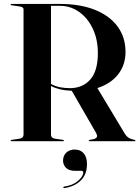

<svg xmlns="http://www.w3.org/2000/svg" viewBox="-20 -720 711 979"><path d="M620 -455.5Q620 -388.5 581.8 -340.2Q543.5 -292 476.5 -271L616 -39Q626.5 -22.5 638.2 -16.2Q650 -10 665 -7Q671 -5.5 671 -3Q671 0 666 0H436.5Q432 0 432 -3Q432 -5 438 -7L459 -11Q471.5 -15 474.2 -22.5Q477 -30 468 -45.5L346 -257Q311.5 -258.5 285.8 -264.8Q260 -271 240 -281.5V-33.5Q240 -16.5 259.5 -13L300 -7Q306 -6 306 -3Q306 0 301 0H39Q34 0 34 -3Q34 -6 40 -7L80.5 -13Q100 -16.5 100 -33.5V-673Q100 -684 80.5 -687L40 -693Q34 -694 34 -697Q34 -700 39 -700H283.5Q389 -700 464.2 -669.8Q539.5 -639.5 579.8 -584.5Q620 -529.5 620 -455.5ZM240 -690.5V-292Q261.5 -280 285.5 -275.2Q309.5 -270.5 336.5 -270.5Q401 -270.5 440 -314.2Q479 -358 479 -449Q479 -519 453.2 -573.5Q427.5 -628 383.5 -659.2Q339.5 -690.5 284 -690.5ZM363.5 151Q331 151 316.2 135.5Q301.5 120 301.5 99Q301.5 74 318 58.2Q334.5 42.5 361 42.5Q390 42.5 406.8 61.8Q423.5 81 423.5 117Q423.5 169 392.5 199.8Q361.5 230.5 309 239Q304 240 303 236.5Q302 232.5 306.5 231.5Q351.5 225.5 378 202Q404.5 178.5 404.5 160Q404.5 151 396.5 151Z"/></svg>

Font: Fraunces 144pt SemiBold
Style: Regular
Weight: 600
Version: Version 1.000;[0bf87f6ff]